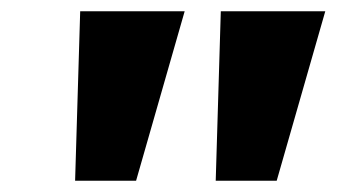

<svg xmlns="http://www.w3.org/2000/svg" viewBox="-20 -725 596 340"><path d="M113 -405 122 -705H307L221 -405ZM362 -405 371 -705H556L470 -405Z"/></svg>

Font: Nunito Sans 10pt SemiExpanded ExtraBold
Style: Italic
Weight: 800
Width: 6
Italic angle: -9°
Designer: Vernon Adams
Foundry: Vernon Adams
Version: Version 3.101;gftools[0.9.27]